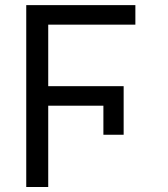

<svg xmlns="http://www.w3.org/2000/svg" viewBox="-20 -748 671 768"><path d="M474.6 -391.6V-209H393.6V-391.6ZM172.9 -727.5V0H85V-727.5ZM474.6 -403.3V-325.2H163.1V-403.3ZM521.5 -727.5V-649.4H163.1V-727.5Z"/></svg>

Font: Inter V
Style: 
Weight: 400
Designer: Rasmus Andersson
Foundry: rsms
Version: Version 4.000;git-a3f224843